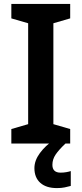

<svg xmlns="http://www.w3.org/2000/svg" viewBox="-20 -734 417 982"><path d="M339 0H38V-74L124 -99V-615L38 -640V-714H339V-640L253 -615V-99L339 -74ZM248 109Q248 149 290 149Q305 149 319 146.5Q333 144 342 141V217Q327 221 310.5 224.5Q294 228 271 228Q216 228 186 201Q156 174 156 126Q156 87 184 49Q212 11 256 -19L315 0Q281 32 264.5 56.5Q248 81 248 109Z"/></svg>

Font: Noto Sans Lao Looped SemiBold
Style: Regular
Weight: 600
Designer: Mark Frömberg, Ben Mitchell
Foundry: The Fontpad Ltd
Version: Version 1.002; ttfautohint (v1.8.4.7-5d5b)